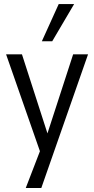

<svg xmlns="http://www.w3.org/2000/svg" viewBox="-20 -757 470 957"><path d="M108.4 180 188.1 -26.8V22.7L10.3 -486.3H89.4L227.8 -57.2H205.2L344.6 -486.3H418.9L185.9 180ZM188.6 -551.3 272.7 -736.8H349.5L240.3 -551.3Z"/></svg>

Font: Nunito Sans 12pt ExtraLight Condensed
Style: Regular
Weight: 200
Width: 3
Version: Version 3.101;gftools[0.9.27]